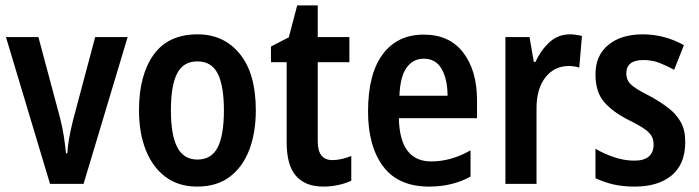

<svg xmlns="http://www.w3.org/2000/svg" viewBox="-20 -680 2584 710"><path d="M165 0 2 -543H122L202 -244Q211 -209 216 -176.5Q221 -144 224 -113H229Q230 -137 235.5 -168Q241 -199 250 -235L332 -543H452L289 0Z M926 -272Q926 -190 902 -126.5Q878 -63 830 -26.5Q782 10 709 10Q640 10 592 -26Q544 -62 519 -125.5Q494 -189 494 -272Q494 -402 548 -477.5Q602 -553 711 -553Q808 -553 867 -480.5Q926 -408 926 -272ZM612 -272Q612 -181 635.5 -135.5Q659 -90 710 -90Q762 -90 785 -135Q808 -180 808 -272Q808 -363 785 -408Q762 -453 710 -453Q658 -453 635 -408.5Q612 -364 612 -272Z M1209 -88Q1226 -88 1243.5 -92Q1261 -96 1279 -103V-12Q1259 -2 1231.5 4Q1204 10 1175 10Q1110 10 1075 -29Q1040 -68 1040 -155V-450H982V-508L1048 -542L1079 -660H1155V-543H1272V-450H1155V-157Q1155 -88 1209 -88Z M1547 -552Q1642 -552 1693 -485.5Q1744 -419 1744 -309V-243H1455Q1458 -83 1575 -83Q1648 -83 1720 -124V-27Q1653 10 1567 10Q1453 10 1397 -64.5Q1341 -139 1341 -268Q1341 -406 1395 -479Q1449 -552 1547 -552ZM1547 -463Q1508 -463 1484 -430.5Q1460 -398 1457 -326H1635Q1635 -386 1613.5 -424.5Q1592 -463 1547 -463Z M2088 -553Q2097 -553 2108.5 -551.5Q2120 -550 2132 -547L2122 -430Q2114 -433 2102.5 -434.5Q2091 -436 2084 -436Q2030 -436 1997 -394Q1964 -352 1964 -280V0H1849V-543H1938L1954 -451H1960Q1979 -493 2011 -523Q2043 -553 2088 -553Z M2514 -155Q2514 -73 2464 -31.5Q2414 10 2327 10Q2283 10 2248.5 2Q2214 -6 2182 -21V-130Q2212 -112 2250 -99Q2288 -86 2326 -86Q2362 -86 2379.5 -101.5Q2397 -117 2397 -145Q2397 -161 2391 -174Q2385 -187 2365.5 -201.5Q2346 -216 2305 -236Q2244 -267 2213 -304Q2182 -341 2182 -405Q2182 -475 2229.5 -514Q2277 -553 2357 -553Q2437 -553 2509 -513L2473 -422Q2445 -437 2418.5 -447.5Q2392 -458 2359 -458Q2296 -458 2296 -408Q2296 -393 2303 -380.5Q2310 -368 2330 -354.5Q2350 -341 2388 -322Q2424 -302 2452.5 -280Q2481 -258 2497.5 -228.5Q2514 -199 2514 -155Z"/></svg>

Font: Noto Sans Sinhala Condensed SemiBold
Style: Regular
Weight: 600
Width: 3
Designer: Jelle Bosma - Monotype Design Team
Foundry: Monotype Imaging Inc.
Version: Version 2.006; ttfautohint (v1.8.4.7-5d5b)